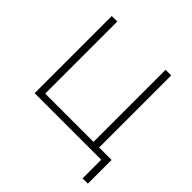

<svg xmlns="http://www.w3.org/2000/svg" viewBox="-219 -881 1232 1232"><g transform="rotate(45 396.5 -265.5)"><path d="M106 0H710V169H758V-46H645V-700H594V-46H156V-700H106Z"/></g></svg>

Font: Chess Sans Light
Style: Regular
Weight: 300
Designer: Wolf Bōese
Foundry: Wolf Bōese
Version: Version 7.223;Glyphs 3.3 (3306)